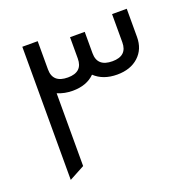

<svg xmlns="http://www.w3.org/2000/svg" viewBox="-108 -668 771 786"><g transform="rotate(-20 277.5 -275.0)"><path d="M461 -565H525V-442Q525 -389 490 -357Q455 -325 397 -325Q336 -325 299 -360Q264 -325 203 -325Q168 -325 137 -338V-21L70 15V-565H137V-442Q137 -383 203 -383Q267 -383 267 -442V-535H331V-442Q331 -383 397 -383Q461 -383 461 -442Z"/></g></svg>

Font: Tajawal
Style: Regular
Weight: 400
Designer: Boutros Fonts
Foundry: Created by Boutros International 2017
Version: Version 1.700